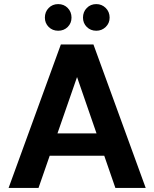

<svg xmlns="http://www.w3.org/2000/svg" viewBox="-20 -917 753 937"><path d="M22 0 277 -700H436L691 0H543L356 -541L168 0ZM134 -157 171 -266H531L567 -157ZM264 -767Q236 -767 217.5 -785.5Q199 -804 199 -831Q199 -859 217.5 -878Q236 -897 264 -897Q292 -897 310.5 -878Q329 -859 329 -831Q329 -804 310.5 -785.5Q292 -767 264 -767ZM450 -767Q422 -767 403.5 -785.5Q385 -804 385 -831Q385 -859 403.5 -878Q422 -897 450 -897Q477 -897 496 -878Q515 -859 515 -831Q515 -804 496 -785.5Q477 -767 450 -767Z"/></svg>

Font: DM Sans 16pt ExtraBold
Style: Regular
Weight: 800
Version: Version 4.004;gftools[0.9.30]